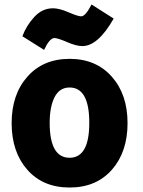

<svg xmlns="http://www.w3.org/2000/svg" viewBox="-20 -816 639 858"><path d="M550 -266Q550 -137 480 -57.5Q410 22 291 22Q172 22 102 -57.5Q32 -137 32 -266Q32 -394 102.5 -473.5Q173 -553 291 -553Q409 -553 479.5 -473.5Q550 -394 550 -266ZM379 -267Q379 -425 291 -425Q246 -425 224 -382Q202 -339 202 -267Q202 -111 291 -111Q379 -111 379 -267ZM348 -610Q321 -610 279.5 -628Q238 -646 223 -646Q202 -646 177 -593L80 -654Q98 -702 133.5 -740.5Q169 -779 217 -779Q245 -779 286.5 -761Q328 -743 343 -743Q362 -743 389 -796L488 -733Q418 -610 348 -610Z"/></svg>

Font: Repo
Style: ExtraBold
Weight: 800
Designer: Stefan Peev
Foundry: Context Ltd
Version: Version 001.000